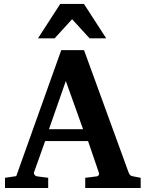

<svg xmlns="http://www.w3.org/2000/svg" viewBox="-20 -937 726 957"><path d="M308.1 -533.2 224.1 -293H394ZM404.8 0V-50.8L463.9 -58.1Q468.8 -59.1 472.2 -64.5Q475.6 -69.8 473.1 -75.2L418.9 -233.9H205.1L149.9 -79.1Q147 -71.3 152.8 -64.9Q158.7 -58.6 164.1 -58.1L220.2 -50.8V0H4.9V-50.8L61 -59.1L285.2 -687H398.9L621.1 -77.1Q625 -67.9 628.7 -64.2Q632.3 -60.5 643.1 -58.1L681.2 -50.8V0ZM426.3 -746.1 339.4 -841.3 252.4 -746.1H169.4L280.3 -917.5H398.4L509.3 -746.1Z"/></svg>

Font: Charis SIL Afr
Style: Bold
Weight: 700
Foundry: SIL International
Version: Version 5.000